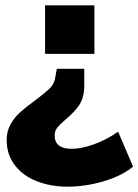

<svg xmlns="http://www.w3.org/2000/svg" viewBox="-20 -512 519 720"><path d="M149 -310V-492H334V-310ZM5 13Q5 -20 20 -46.5Q35 -73 56 -91.5Q77 -110 111 -135Q147 -162 164 -178Q181 -194 186 -215L193 -254H296V-194Q296 -147 278 -119.5Q260 -92 226 -64Q204 -45 194.5 -33Q185 -21 185 -4Q185 46 249 46Q284 46 330 30Q376 14 423 -18L479 113Q436 148 368 168Q300 188 233 188Q171 188 119 168Q67 148 36 108Q5 68 5 13Z"/></svg>

Font: wassup Sans
Style: Black
Weight: 900
Version: Version 2.001